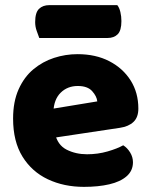

<svg xmlns="http://www.w3.org/2000/svg" viewBox="-20 -712 589 748"><path d="M134 -167 128 -279 359 -317Q357 -337 339 -357Q321 -377 283 -377Q243 -377 216.5 -351Q190 -325 188 -277L194 -193Q204 -147 239.5 -129Q275 -111 319 -111Q361 -111 399 -122Q437 -133 460 -146Q476 -136 487 -118Q498 -100 498 -80Q498 -47 473.5 -25.5Q449 -4 406 6Q363 16 307 16Q229 16 166.5 -13.5Q104 -43 67.5 -102Q31 -161 31 -250Q31 -316 52.5 -364Q74 -412 110 -442Q146 -472 190.5 -486.5Q235 -501 282 -501Q353 -501 406 -473.5Q459 -446 489 -398.5Q519 -351 519 -289Q519 -255 500 -237Q481 -219 447 -214ZM399 -564H133Q129 -575 123 -591.5Q117 -608 117 -626Q117 -663 132 -677.5Q147 -692 172 -692H437Q445 -682 449 -665Q453 -648 453 -630Q453 -593 438.5 -578.5Q424 -564 399 -564Z"/></svg>

Font: Baloo Bhaijaan 2 ExtraBold
Style: Regular
Weight: 800
Designer: Sanskriti Dholi, Noopur Datye and Ek Type
Foundry: Ek Type
Version: Version 1.701